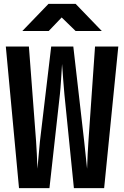

<svg xmlns="http://www.w3.org/2000/svg" viewBox="-20 -970 640 990"><path d="M95 -810H231L298 -880L370 -810H505L370 -950H230ZM78 0H235L289 -485C293 -519 297 -594 300 -640C303 -594 309 -519 312 -485L361 0H517L590 -730H470L436 -242C434 -213 430 -144 429 -100C424 -144 417 -213 414 -242L358 -730H244L186 -242C183 -213 177 -144 173 -100C172 -144 168 -213 166 -242L129 -730H10Z"/></svg>

Font: JetBrains Mono ExtraBold
Style: Regular
Weight: 800
Monospace: yes
Designer: Philipp Nurullin, Konstantin Bulenkov
Foundry: JetBrains
Version: Version 2.305